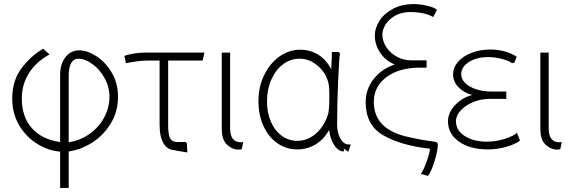

<svg xmlns="http://www.w3.org/2000/svg" viewBox="-20 -734 2808 942"><path d="M192 -495 223 -467Q156 -430 121.5 -374.5Q87 -319 87 -251Q87 -161 136 -105.5Q185 -50 275 -37V-366Q275 -420 301 -453.5Q327 -487 369 -487Q408 -487 452.5 -458.5Q497 -430 528 -378Q559 -326 559 -260Q559 -186 523 -127.5Q487 -69 431.5 -34Q376 1 317 9V188H275V10Q220 6 165.5 -26.5Q111 -59 75.5 -117Q40 -175 40 -251Q40 -340 87 -401Q134 -462 192 -495ZM517 -259Q517 -308 493 -351Q469 -394 433 -420Q397 -446 364 -446Q341 -446 329 -424Q317 -402 317 -362V-36Q372 -44 418 -76Q464 -108 490.5 -156.5Q517 -205 517 -259Z M697 -476H983L974 -437H805V-119Q805 -73 815 -55Q825 -37 850 -37Q885 -37 889 -38L897 -31L899 14Q862 8 847.5 5.5Q833 3 842 3Q803 3 783 -29.5Q763 -62 763 -123V-437H711Q677 -437 651 -433Q625 -429 619 -428L598 -424L590 -459Q597 -464 629 -470Q661 -476 697 -476Z M1109 -476V-105Q1109 -36 1161 -36Q1169 -36 1173 -37L1166 -2Q1158 0 1151 0Q1120 0 1094 -24Q1068 -48 1068 -102V-476Z M1452 -490Q1503 -490 1542.5 -465Q1582 -440 1605 -394L1606 -418Q1609 -459 1608 -479H1641L1648 -471Q1644 -451 1639 -337Q1634 -223 1634 -126Q1634 -81 1650.5 -53Q1667 -25 1692 -25Q1698 -25 1701 -26L1689 11L1667 -5V9Q1640 9 1619.5 -22.5Q1599 -54 1595 -97Q1570 -51 1529 -26Q1488 -1 1439 -1Q1384 -1 1340.5 -31.5Q1297 -62 1272.5 -116Q1248 -170 1248 -239Q1248 -307 1275.5 -364.5Q1303 -422 1350 -456Q1397 -490 1452 -490ZM1439 -43Q1490 -43 1531.5 -80Q1573 -117 1591 -179Q1594 -198 1595 -217.5Q1596 -237 1596 -262Q1596 -298 1593 -319Q1583 -372 1541.5 -409Q1500 -446 1450 -446Q1405 -446 1368.5 -418.5Q1332 -391 1311 -343Q1290 -295 1290 -236V-235Q1290 -181 1309 -137Q1328 -93 1362 -68Q1396 -43 1439 -43Z M2090 -4Q1944 -21 1859 -71Q1774 -121 1774 -233Q1774 -296 1813 -346Q1852 -396 1917 -418Q1874 -434 1846.5 -473.5Q1819 -513 1819 -560Q1819 -596 1841.5 -631.5Q1864 -667 1907.5 -690.5Q1951 -714 2010 -714Q2043 -714 2079 -705Q2115 -696 2124 -685L2105 -650Q2088 -662 2056.5 -668.5Q2025 -675 1993 -675Q1952 -675 1920.5 -658Q1889 -641 1872.5 -615Q1856 -589 1856 -565Q1856 -532 1875.5 -502.5Q1895 -473 1927.5 -455.5Q1960 -438 1996 -438H2073V-402H2029Q1931 -399 1872.5 -353Q1814 -307 1814 -234Q1814 -104 1970 -65Q2034 -49 2117 -38Q2128 -36 2128 -24Q2128 6 2111 59.5Q2094 113 2079 129L2045 119Q2058 101 2072.5 61Q2087 21 2090 -4Z M2297 -268Q2255 -279 2229 -306.5Q2203 -334 2203 -369Q2203 -403 2227 -430.5Q2251 -458 2293 -474.5Q2335 -491 2386 -491Q2459 -491 2515 -456L2504 -427L2492 -424Q2480 -435 2444 -444.5Q2408 -454 2377 -454Q2319 -454 2281 -430Q2243 -406 2243 -370Q2243 -334 2285.5 -309.5Q2328 -285 2392 -285H2464V-249H2385Q2341 -249 2302.5 -233.5Q2264 -218 2240.5 -192.5Q2217 -167 2217 -139Q2217 -95 2259.5 -67Q2302 -39 2370 -39Q2415 -39 2459 -53.5Q2503 -68 2516 -83L2531 -45Q2518 -31 2471.5 -16Q2425 -1 2374 -1Q2286 -1 2232 -39Q2178 -77 2178 -139Q2178 -181 2212.5 -218Q2247 -255 2297 -268Z M2672 -476V-105Q2672 -36 2724 -36Q2732 -36 2736 -37L2729 -2Q2721 0 2714 0Q2683 0 2657 -24Q2631 -48 2631 -102V-476Z"/></svg>

Font: Gmarket Sans TTF Light
Style: Regular
Weight: 300
Designer: Creative Director : Sungho Lee; Art Director : Kiwoong Choi; Project Manager : Sori Yang, Jongwook Yoon; Font Designer :
Foundry: Sandoll Inc.
Version: Version 1.000;hotconv 1.0.109;makeotfexe 2.5.65596